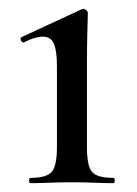

<svg xmlns="http://www.w3.org/2000/svg" viewBox="-20 -415 310 435"><path d="M49 0Q46 0 46 -6Q46 -12 49 -12Q85 -12 97 -25.5Q109 -39 109 -81V-265Q109 -300 102 -316Q95 -332 77 -332Q69 -332 58.5 -329Q48 -326 34 -319Q30 -318 27.5 -323.5Q25 -329 29 -331L165 -394Q168 -395 169 -395Q172 -395 175.5 -392Q179 -389 179 -385Q179 -376 178 -346Q177 -316 177 -267V-81Q177 -39 188.5 -25.5Q200 -12 237 -12Q240 -12 240 -6Q240 0 237 0Q219 0 194.5 -1Q170 -2 143 -2Q116 -2 92 -1Q68 0 49 0Z"/></svg>

Font: Cormorant Infant Light Medium
Style: Regular
Weight: 500
Version: Version 4.001